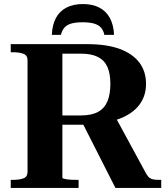

<svg xmlns="http://www.w3.org/2000/svg" viewBox="-20 -928 831 948"><path d="M389 -908Q342 -908 308 -890.5Q274 -873 256 -839Q238 -805 236 -756H281Q286 -778 298.5 -792Q311 -806 333 -812Q355 -818 388 -818Q421 -818 443 -812Q465 -806 478 -792Q491 -778 495 -756H543Q541 -805 522.5 -839Q504 -873 470.5 -890.5Q437 -908 389 -908ZM384 -327 550 0H776V-40H768Q752 -40 740 -41.5Q728 -43 719 -49.5Q710 -56 702 -70L550 -350ZM288 -51V-663H380Q432 -663 464 -646.5Q496 -630 510.5 -597Q525 -564 525 -514Q525 -463 510.5 -428Q496 -393 464 -375.5Q432 -358 379 -358H263V-312H396Q409 -312 421 -313Q433 -314 445.5 -315.5Q458 -317 469 -318Q543 -327 595 -352.5Q647 -378 674 -419Q701 -460 701 -514Q701 -575 668.5 -618.5Q636 -662 572 -686Q508 -710 411 -710H33V-670H47Q75 -670 95.5 -662.5Q116 -655 116 -630V-80Q116 -55 96 -47.5Q76 -40 47 -40H33V0H368V-40H355Q343 -40 331.5 -40.5Q320 -41 310 -42.5Q300 -44 294 -46Q288 -48 288 -51Z"/></svg>

Font: Roboto Serif 120pt Expanded SemiBold
Style: Regular
Weight: 600
Width: 7
Designer: Greg Gazdowicz
Foundry: Commercial Type
Version: Version 1.008